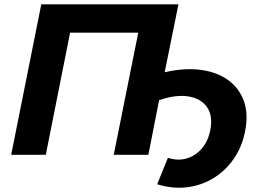

<svg xmlns="http://www.w3.org/2000/svg" viewBox="-20 -720 1218 893"><path d="M32 0 172 -700H810L746 -384Q838 -405 913.5 -395Q989 -385 1040.5 -348Q1092 -311 1114 -250.5Q1136 -190 1120 -110Q1106 -37 1067 19Q1028 75 972 109Q916 143 849 151Q782 159 711 137L761 14Q807 29 848 17Q889 5 918.5 -29Q948 -63 958 -115Q971 -181 943 -221.5Q915 -262 856.5 -271.5Q798 -281 720 -254L670 0H509L623 -568H306L193 0Z"/></svg>

Font: Montserrat
Style: Bold Italic
Weight: 700
Italic angle: -11.3°
Designer: Julieta Ulanovsky
Foundry: Julieta Ulanovsky
Version: Version 9.000; ttfautohint (v1.8.4.7-5d5b)